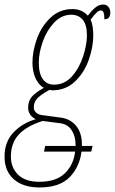

<svg xmlns="http://www.w3.org/2000/svg" viewBox="-69 -586 506 846"><path d="M417 -531Q417 -501 391 -501Q391 -523 387 -531.5Q383 -540 376 -540Q367 -540 357 -531Q347 -522 330 -499Q342 -475 342 -430Q342 -380 322.5 -323.5Q303 -267 262 -227.5Q221 -188 161 -188L149 -190Q106 -166 93 -150Q80 -134 80 -113Q80 -99 90 -90Q100 -81 115 -79L197 -68Q240 -63 266 -32Q292 -1 292 52V57H339L333 82H290Q282 149 238 194.5Q194 240 105 240Q33 240 -8 204Q-49 168 -49 104Q-49 39 -9.5 -2.5Q30 -44 89 -61Q74 -67 64.5 -80.5Q55 -94 55 -111Q55 -138 68.5 -156.5Q82 -175 124 -199Q101 -212 87.5 -241.5Q74 -271 74 -310Q74 -361 94 -416Q114 -471 154 -508.5Q194 -546 250 -546Q292 -546 318 -517Q340 -545 354.5 -555.5Q369 -566 387 -566Q400 -566 408.5 -556Q417 -546 417 -531ZM314 -430Q314 -477 295.5 -499Q277 -521 245 -521Q202 -521 169.5 -486.5Q137 -452 119.5 -402.5Q102 -353 102 -310Q102 -262 119.5 -237.5Q137 -213 169 -213Q216 -213 248.5 -250Q281 -287 297.5 -338.5Q314 -390 314 -430ZM-21 104Q-21 153 11 184Q43 215 104 215Q178 215 216.5 178Q255 141 262 82H125L130 57H264V52Q264 14 246.5 -12.5Q229 -39 196 -43L119 -53Q49 -31 14 6.5Q-21 44 -21 104Z"/></svg>

Font: Noto Serif CondThin
Style: Italic
Weight: 250
Width: 3
Italic angle: -12°
Designer: Monotype Design Team
Foundry: Monotype Imaging Inc.
Version: Version 1.001